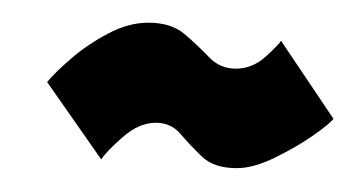

<svg xmlns="http://www.w3.org/2000/svg" viewBox="-20 -428 306 165"><path d="M183.5 -283.5Q164 -283.5 153.8 -293.2Q143.5 -303 135.2 -312.8Q127 -322.5 114 -322.5Q99.5 -322.5 85.5 -310.2Q71.5 -298 67 -291L20.5 -357.5Q27.5 -366 41.5 -378Q55.5 -390 73 -399.2Q90.5 -408.5 107.5 -408.5Q127 -408.5 138.5 -398.8Q150 -389 159.5 -379Q169 -369 182.5 -369Q197 -369 208.5 -379.5Q220 -390 221.5 -393L266.5 -326Q264.5 -322.5 250 -312.2Q235.5 -302 216.8 -292.8Q198 -283.5 183.5 -283.5Z"/></svg>

Font: Anybody UltraCondensed Regular
Style: Bold Italic
Weight: 700
Width: 1
Italic angle: -10°
Designer: Tyler Finck
Foundry: Etcetera Type Company
Version: Version 1.010; ttfautohint (v1.8.3) -l 8 -r 50 -G 200 -x 14 